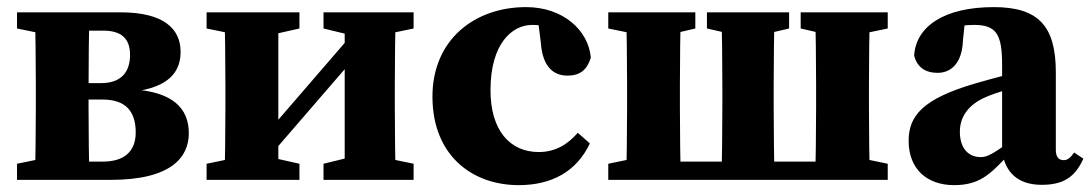

<svg xmlns="http://www.w3.org/2000/svg" viewBox="-20 -519 3146 554"><path d="M29.1 0H159.4V-66.5H126.5L29.1 -46.5V0ZM29.1 -436.8 126.5 -416.8H159.4V-483.4H29.1V-436.8ZM80.4 0H238.5C236.5 -45 235.5 -147.4 235.5 -210V-258.9C235.5 -335.9 236.5 -438.4 238.5 -483.4H80.4C82.4 -438.4 83.4 -335.9 83.4 -273.4V-210C83.4 -147.4 82.4 -45 80.4 0ZM159.4 0H299.5C476.6 0 524.8 -67.2 524.8 -134.5C524.8 -206.6 478.7 -253.7 362.5 -261.3V-254.5C470.6 -267 501.1 -314.5 501.1 -369.5C501.1 -434.7 454.2 -483.4 328.3 -483.4H159.4V-430.6H277.7C330.1 -430.6 355.2 -408 355.2 -360.7C355.2 -309.3 328 -279.2 271.6 -279.2H159.4V-231.8H275.8C340.5 -231.8 371.6 -199.9 371.6 -136.9C371.6 -81.7 338.1 -52.8 277.4 -52.8H159.4V0Z M576.1 0H844V-46.5L755 -66.5H672.9L576.1 -46.5V0ZM576.1 -436.8 673.5 -416.8H755.5L844 -436.8V-483.4H576.1V-436.8ZM627.4 0H783.1V-483.4H627.4C629.4 -438.4 630.4 -335.9 630.4 -273.4V-210C630.4 -147.4 629.4 -45 627.4 0ZM697 -73.8H762.5L1052.6 -409.6H987L697 -73.8ZM913.5 0H1173.4V-46.5L1077.2 -66.5H995.1L913.5 -46.5V0ZM913.5 -436.8 995.7 -416.8H1077.7L1173.4 -436.8V-483.4H913.5V-436.8ZM974.6 0H1122.2C1120.2 -45 1119.2 -147.4 1119.2 -210V-273.4C1119.2 -335.9 1120.2 -438.4 1122.2 -483.4H974.6V0Z M1476.8 15.2C1571.5 15.2 1643.5 -23.6 1682 -105.2L1647.2 -135.9C1618.4 -102.5 1582.5 -80.3 1534.6 -80.3C1450.7 -80.3 1395.3 -143.5 1395.3 -258.7C1395.3 -393.9 1458 -447.1 1515.4 -447.1C1547 -447.1 1573.1 -440.1 1604.2 -425.7L1531.5 -467L1540.6 -395.6C1545.5 -325.1 1577.9 -300.8 1617.4 -300.8C1653.3 -300.8 1674 -317.1 1684.8 -352.9C1677.6 -432.7 1603.6 -498.5 1498 -498.5C1348.7 -498.5 1227.8 -403.8 1227.8 -240.3C1227.8 -72.2 1340.5 15.2 1476.8 15.2Z M1735.1 -436.8 1833 -416.8H1901L1986.3 -436.8V-483.4H1735.1V-436.8ZM1735.1 0H1868.5V-66.5H1831.9L1735.1 -46.5V0ZM1786.4 0H1944.8C1942.8 -45 1941.8 -147.4 1941.8 -210V-273.4C1941.8 -335.9 1942.8 -438.4 1944.8 -483.4H1786.4C1788.4 -438.4 1789.4 -335.9 1789.4 -273.4V-210C1789.4 -147.4 1788.4 -45 1786.4 0ZM1868.5 0H2408.2V-52.8H1868.5V0ZM2019.8 -436.8 2107.9 -416.8H2171.5L2256.9 -436.8V-483.4H2019.8V-436.8ZM2061.3 0H2215.4C2213.4 -45 2212.4 -147.4 2212.4 -210V-273.4C2212.4 -335.9 2213.4 -438.4 2215.4 -483.4H2061.3C2063.3 -438.4 2064.3 -335.9 2064.3 -273.4V-210C2064.3 -147.4 2063.3 -45 2061.3 0ZM2290.3 -436.8 2377.4 -416.8H2445.3L2541.5 -436.8V-483.4H2290.3V-436.8ZM2331.8 0H2490.3C2488.3 -45 2487.3 -147.4 2487.3 -210V-273.4C2487.3 -335.9 2488.3 -438.4 2490.3 -483.4H2331.8C2333.8 -438.4 2334.8 -335.9 2334.8 -273.4V-210C2334.8 -147.4 2333.8 -45 2331.8 0ZM2408.2 0H2541.5V-46.5L2445.3 -66.5H2408.2V0Z M2733 15.2C2805.5 15.2 2836.6 -15.7 2885.1 -67.1H2927.1L2916.7 -127.2C2844.8 -73.4 2828.8 -65.7 2809.7 -65.7C2776 -65.7 2749.6 -88.9 2749.6 -139C2749.6 -186 2779.1 -219.7 2824.4 -238.8C2853.6 -252.3 2907.6 -266.9 2954.8 -278.8V-320.6C2907.6 -309.4 2836.7 -290.7 2795.4 -278.6C2641.2 -233.9 2601.8 -183.9 2601.8 -112.7C2601.8 -30.4 2655.6 15.2 2733 15.2ZM2985.6 14.3C3046.3 14.3 3081.9 -6.6 3105.9 -61.2L3079.4 -78.9C3067.7 -62.3 3059.6 -56.9 3049.1 -56.9C3034.7 -56.9 3026.5 -66.4 3026.5 -86.1V-310.4C3026.5 -444.3 2975.8 -498.5 2847.5 -498.5C2703.5 -498.5 2623 -442.2 2617.7 -358.9C2625.5 -326 2649.4 -308.8 2685.1 -308.8C2723.6 -308.8 2756 -335.7 2758.5 -402.2L2765.7 -471.6L2696.8 -432.7C2740.3 -444.1 2766 -447.1 2790.5 -447.1C2854.3 -447.1 2871.5 -420.9 2871.5 -332.3V-81.9C2880.1 -21.3 2917.6 14.3 2985.6 14.3Z"/></svg>

Font: Source Serif Variable
Style: Regular
Weight: 389
Designer: Frank Grießhammer
Foundry: Adobe Systems Incorporated
Version: Version 3.001;hotconv 1.0.111;makeotfexe 2.5.65597